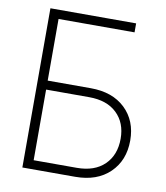

<svg xmlns="http://www.w3.org/2000/svg" viewBox="-82 -796 745 864"><g transform="rotate(10 290.5 -364.0)"><path d="M78.6 0V-727.5H470.2V-686.5H123V-404.8H319.8Q419.4 -404.8 477.5 -349.4Q535.6 -293.9 535.6 -203.6Q535.6 -112.3 477.5 -56.2Q419.4 0 319.8 0ZM123 -41H319.8Q400.9 -41 446.3 -85.2Q491.7 -129.4 491.7 -204.1Q491.7 -276.9 446.3 -320.3Q400.9 -363.8 319.8 -363.8H123Z"/></g></svg>

Font: Inter Display ExtraLight
Style: Regular
Weight: 200
Designer: Rasmus Andersson
Foundry: rsms
Version: Version 4.000;git-a52131595